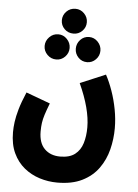

<svg xmlns="http://www.w3.org/2000/svg" viewBox="-62 -778 759 1056"><g transform="rotate(5 317.0 -250.5)"><path d="M28 -25Q28 -51 32 -81.5Q36 -112 47.5 -152.5Q59 -193 83 -249L216 -200Q201 -161 193 -136Q185 -111 182 -89.5Q179 -68 179 -42Q179 21 211.5 53.5Q244 86 298 86Q350 86 379.5 63Q409 40 421 1Q433 -38 433 -87Q433 -188 370 -326L510 -385Q530 -348 547 -300Q564 -252 574 -199Q584 -146 584 -95Q584 -35 569.5 22.5Q555 80 521.5 127Q488 174 432 202Q376 230 294 230Q244 230 196.5 215Q149 200 111 169Q73 138 50.5 90Q28 42 28 -25ZM312 -594Q282 -594 262 -614Q242 -634 242 -662Q242 -690 262 -710.5Q282 -731 312 -731Q340 -731 360 -710.5Q380 -690 380 -662Q380 -634 360 -614Q340 -594 312 -594ZM230 -444Q201 -444 180.5 -464.5Q160 -485 160 -513Q160 -541 180.5 -562Q201 -583 230 -583Q258 -583 278 -562Q298 -541 298 -513Q298 -485 278 -464.5Q258 -444 230 -444ZM400 -444Q371 -444 351.5 -464.5Q332 -485 332 -513Q332 -541 351.5 -562Q371 -583 400 -583Q428 -583 448 -562Q468 -541 468 -513Q468 -485 448 -464.5Q428 -444 400 -444Z"/></g></svg>

Font: Noto Sans Arabic ExtCond ExtBd
Style: Regular
Weight: 800
Width: 2
Designer: Monotype Design Team, Nadine Chahine, Nizar Qandah and Khaled Hosny
Foundry: Monotype Imaging Inc.
Version: Version 2.012; ttfautohint (v1.8.4.7-5d5b)